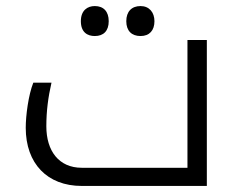

<svg xmlns="http://www.w3.org/2000/svg" viewBox="-20 -614 788 634"><path d="M293 -495C322 -495 339 -512 339 -544C339 -576 322 -594 293 -594C269 -594 247 -580 247 -544C247 -507 269 -495 293 -495ZM444 -495C474 -495 490 -514 490 -544C490 -573 473 -594 444 -594C415 -594 397 -576 397 -544C397 -512 415 -495 444 -495ZM250 0H663V-482H599V-60H250C174 -60 133 -116 133 -197C133 -247 139 -293 150 -341H90C74 -301 65 -233 65 -192C65 -74 136 0 250 0Z"/></svg>

Font: Noto Kufi Arabic Light
Style: Regular
Weight: 300
Designer: Monotype Design Team, David Williams, Khaled Hosny
Foundry: Google LLC
Version: Version 2.109